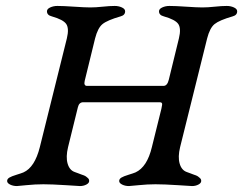

<svg xmlns="http://www.w3.org/2000/svg" viewBox="-20 -624 818 646"><path d="M677 -495Q686 -530 702 -543Q718 -556 763 -569Q778 -573 778 -586Q778 -594 767 -599Q756 -604 743 -604Q726 -604 702.5 -601.5Q679 -599 661 -599Q643 -599 606.5 -601.5Q570 -604 550 -604Q537 -604 526 -599Q515 -594 515 -586Q515 -573 531 -569Q570 -558 580 -543Q590 -528 582 -495L548 -356Q543 -335 530 -335H273Q261 -335 265 -352L300 -495Q309 -530 325 -543Q341 -556 386 -569Q401 -573 401 -586Q401 -594 390 -599Q379 -604 366 -604Q349 -604 325.5 -601.5Q302 -599 284 -599Q266 -599 229.5 -601.5Q193 -604 173 -604Q160 -604 149 -599Q138 -594 138 -586Q138 -573 154 -569Q193 -558 203 -543Q213 -528 205 -495L114 -129Q97 -61 59 -44Q52 -41 35.5 -36Q19 -31 11.5 -26.5Q4 -22 4 -15Q4 -8 14 -3Q24 2 37 2Q40 2 69 -1Q98 -4 126 -4Q154 -4 201 -1Q248 2 249 2Q261 2 270.5 -3Q280 -8 280 -15Q280 -18 279 -20.5Q278 -23 275 -25.5Q272 -28 269.5 -30Q267 -32 262 -34Q257 -36 253.5 -37Q250 -38 243 -41Q236 -44 232 -45Q214 -51 207.5 -73.5Q201 -96 209 -129L242 -263Q246 -280 260 -280H517Q522 -280 524 -278Q526 -276 525.5 -271.5Q525 -267 523 -258L491 -129Q475 -62 436 -44Q429 -41 412.5 -36Q396 -31 388.5 -26.5Q381 -22 381 -15Q381 -8 391 -3Q401 2 414 2Q418 2 447 -1Q476 -4 503 -4Q532 -4 578 -1Q624 2 626 2Q638 2 647.5 -3Q657 -8 657 -15Q657 -18 656 -20.5Q655 -23 652 -25.5Q649 -28 646.5 -30Q644 -32 639 -34Q634 -36 630.5 -37Q627 -38 620 -41Q613 -44 609 -45Q591 -51 584.5 -73.5Q578 -96 586 -129Z"/></svg>

Font: EB Garamond 08
Style: Italic
Weight: 400
Italic angle: -14°
Version: Version 0.016